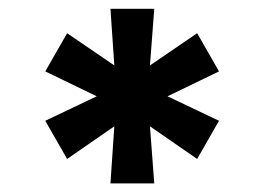

<svg xmlns="http://www.w3.org/2000/svg" viewBox="-20 -727 602 437"><path d="M231.4 -309.6 240.2 -439.5 132.8 -365.2 83 -452.1 200.2 -507.8 83 -564.5 132.8 -651.4 240.2 -578.1 231.4 -707H331.1L321.3 -578.1L428.7 -651.4L478.5 -564.5L361.3 -507.8L478.5 -452.1L428.7 -365.2L321.3 -439.5L331.1 -309.6Z"/></svg>

Font: Pretendard JP ExtraBold
Style: Regular
Weight: 800
Designer: Base glyphs from Inter by Rasmus Andersson; Hangeul glyphs from Noto Sans CJK(Source Han Sans) by Jang Soo-young and Kan
Foundry: Kil Hyung-jin
Version: Version 1.309